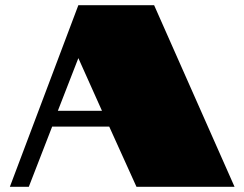

<svg xmlns="http://www.w3.org/2000/svg" viewBox="-20 -720 942 740"><path d="M282 -700H574L884 0H506L401 -232H181L91 0H18ZM373 -293 282 -496 203 -293Z"/></svg>

Font: Notable
Style: Regular
Weight: 400
Designer: Multiple Designers
Foundry: Google, Inc.
Version: Version 1.100